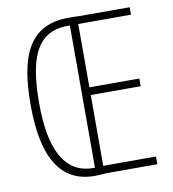

<svg xmlns="http://www.w3.org/2000/svg" viewBox="-81 -786 775 860"><g transform="rotate(-10 306.5 -356.0)"><path d="M287 -715C104 -715 53 -575 53 -359C53 -122 125 3 281 3C304 3 322 0 340 0H566V-35H326V-357H553V-392H326V-680H566V-714H344C326 -715 314 -715 287 -715ZM277 -680C281 -680 285 -680 288 -680V-33C285 -33 285 -33 281 -33C146 -33 92 -159 92 -359C92 -542 125 -680 277 -680Z"/></g></svg>

Font: Noto Sans ExtraCondensed ExtraLight
Style: Regular
Weight: 200
Width: 2
Designer: Monotype Design Team
Foundry: Monotype Imaging Inc.
Version: Version 2.013